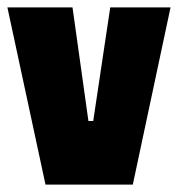

<svg xmlns="http://www.w3.org/2000/svg" viewBox="-20 -499 481 519"><path d="M441 -479 339 0H103L0 -479H176L219 -172H232L278 -479Z"/></svg>

Font: Passion One
Style: Regular
Weight: 400
Designer: Alejandro Lo Celso
Foundry: Fontstage
Version: Version 1.001